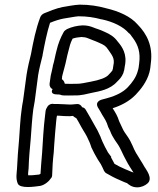

<svg xmlns="http://www.w3.org/2000/svg" viewBox="-20 -782 681 825"><path d="M73 -312C67 -271 65 -221 62 -183C58 -141 55 -97 53 -56C52 -39 47 -16 56 6C65 30 129 20 151 17C152 17 155 16 156 16C174 11 185 0 191 -6L202 -20C203 -23 204 -25 204 -28C205 -61 207 -94 211 -128C211 -139 222 -285 225 -285C242 -285 247 -283 267 -283C276 -282 285 -283 294 -284C297 -280 301 -278 308 -274C319 -257 326 -241 339 -220C351 -201 357 -189 366 -168L372 -151V-150C380 -132 390 -114 400 -97L413 -77C417 -69 423 -58 427 -48C429 -45 432 -40 436 -38C453 -28 473 -17 495 -8C496 -8 496 -7 497 -7C503 -5 511 0 526 5C531 9 545 23 569 23C587 23 603 16 614 6C639 -16 606 -55 603 -62C603 -62 602 -62 602 -63C590 -85 577 -103 567 -121L566 -122C553 -143 547 -169 527 -197L516 -213C510 -221 505 -234 500 -244L492 -261C485 -284 476 -298 464 -317C499 -328 535 -346 563 -375C584 -397 611 -430 622 -471C626 -487 627 -499 628 -510C638 -584 611 -636 572 -676C541 -712 490 -734 434 -747C402 -756 365 -762 323 -762H322C298 -761 270 -755 251 -752H250C220 -746 190 -733 170 -725C163 -722 156 -716 153 -708C134 -658 123 -603 113 -549C106 -521 99 -492 94 -460L79 -349C77 -338 74 -323 73 -312ZM123 -312C125 -324 127 -335 129 -346L144 -460C149 -490 156 -515 163 -544V-546C172 -594 182 -644 195 -684C214 -692 236 -699 252 -702C274 -705 301 -711 317 -712C355 -712 386 -707 415 -699H417C468 -688 510 -667 533 -640C540 -637 544 -627 551 -619C574 -588 584 -556 578 -510C576 -495 576 -489 572 -477C565 -450 548 -427 529 -407C509 -386 479 -371 443 -361L421 -355C421 -355 381 -348 404 -315C411 -305 411 -302 419 -289C432 -268 438 -259 444 -239C444 -238 445 -237 445 -236L453 -220C458 -206 465 -193 473 -181L484 -165C498 -146 507 -119 522 -93C532 -73 544 -56 554 -40C552 -41 551 -42 550 -42C545 -43 530 -51 518 -55C501 -62 486 -70 472 -78C467 -88 462 -97 457 -106L458 -108L444 -127C435 -142 426 -161 420 -174L413 -191V-192C404 -213 395 -230 383 -250C370 -272 363 -287 348 -311C345 -316 340 -320 334 -321H333C329 -330 320 -336 311 -335C295 -334 286 -332 277 -333H275C261 -333 252 -335 231 -335H213C202 -338 193 -334 186 -327C186 -327 178 -314 178 -313C177 -311 176 -307 176 -306L174 -289C167 -234 164 -174 161 -126C158 -94 156 -64 154 -35L148 -32C130 -30 114 -28 101 -29C100 -38 102 -46 103 -59V-60C104 -99 108 -143 112 -185C115 -224 118 -275 123 -312ZM193 -422C192 -411 198 -402 206 -399C206 -399 190 -376 228 -376H233C240 -375 239 -375 245 -373C247 -373 249 -372 251 -372C266 -372 283 -371 301 -372C329 -371 355 -379 374 -383C408 -390 453 -397 483 -431C493 -441 502 -449 510 -468C511 -471 512 -476 512 -476C513 -478 514 -481 514 -483L516 -496C528 -550 504 -582 486 -603C471 -624 453 -635 430 -645C407 -656 395 -658 381 -664C369 -669 354 -673 336 -673H335C313 -672 289 -667 268 -657C263 -654 257 -650 254 -645C240 -620 230 -595 223 -565C216 -539 214 -521 207 -499V-497C205 -486 201 -470 198 -457ZM246 -442 247 -454C249 -465 254 -478 257 -492C264 -516 267 -538 273 -559C279 -583 282 -597 292 -616C303 -620 316 -622 330 -623C339 -623 350 -621 357 -618C375 -610 387 -607 404 -599C427 -589 434 -585 444 -570C459 -547 475 -533 467 -500L465 -486C464 -483 463 -482 463 -480V-479C460 -475 450 -464 447 -461C436 -448 408 -438 370 -431C349 -427 323 -421 309 -422H307C293 -421 278 -422 261 -422L258 -423C257 -428 255 -435 246 -442Z"/></svg>

Font: Hussar Pisanka
Style: OutKur
Weight: 400
Designer: Robert Jablonski
Foundry: Cannot Into Space Fonts
Version: Version 1.070